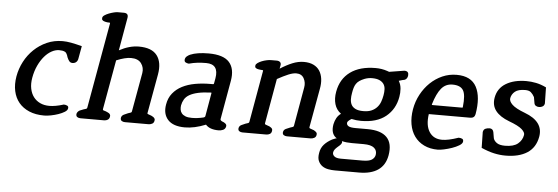

<svg xmlns="http://www.w3.org/2000/svg" viewBox="-54 -887 3654 1257"><g transform="rotate(5 1772.5 -259.0)"><path d="M252 3Q195 3 153 -15Q111 -33 85 -64.5Q59 -96 49.5 -140Q40 -184 49 -237Q58 -288 82 -334Q106 -380 143 -415.5Q180 -451 227.5 -472Q275 -493 331 -493Q356 -493 386 -487.5Q416 -482 458 -471L443 -388Q441 -374 431.5 -365Q422 -356 406 -356Q393 -356 385 -366Q377 -376 371 -391Q368 -403 363 -412Q359 -420 353 -424Q344 -429 334 -430.5Q324 -432 313 -432Q289 -432 264 -418.5Q239 -405 217 -379.5Q195 -354 178 -318Q161 -282 153 -237Q146 -197 152.5 -165Q159 -133 176 -110.5Q193 -88 219.5 -75.5Q246 -63 280 -63Q299 -63 322 -67Q345 -71 374 -80Q386 -80 396.5 -75Q407 -70 404 -56Q402 -44 385 -33.5Q368 -23 345 -15Q322 -7 296.5 -2Q271 3 252 3Z M938 0H782Q770 0 761 -6Q752 -12 754 -27Q757 -41 771 -48Q785 -55 798 -60Q806 -63 813.5 -65Q821 -67 822 -73L868 -330Q874 -366 853.5 -394Q833 -422 786 -422Q748 -422 690 -398L632 -73Q631 -66 637.5 -64Q644 -62 651 -60Q656 -58 661.5 -55.5Q667 -53 672 -50Q677 -47 680.5 -41Q684 -35 682 -27Q680 -13 669.5 -6.5Q659 0 646 0H490Q478 0 469 -6Q460 -12 462 -27Q464 -35 469.5 -41Q475 -47 481 -50Q491 -55 506 -60Q514 -63 521 -64.5Q528 -66 529 -73L629 -635Q630 -641 623.5 -640.5Q617 -640 611 -641Q605 -642 599.5 -643Q594 -644 589 -646Q583 -648 578 -653Q573 -658 575 -668Q576 -677 588 -685Q600 -693 615.5 -699Q631 -705 647 -709Q663 -713 674 -713H713Q745 -713 740 -682L702 -465Q769 -501 831 -501Q916 -501 950.5 -455.5Q985 -410 971 -330L925 -74Q923 -67 930 -65Q937 -63 944 -60Q949 -58 954 -56Q959 -54 964 -50Q969 -47 973 -41Q977 -35 975 -27Q973 -12 961.5 -6Q950 0 938 0Z M1398 0Q1339 0 1313 -30Q1239 0 1176 0Q1099 0 1064.5 -38Q1030 -76 1041 -139Q1048 -182 1072.5 -212.5Q1097 -243 1134 -262Q1171 -281 1218.5 -289.5Q1266 -298 1319 -298H1335Q1339 -298 1340 -299Q1341 -300 1342 -305L1348 -338Q1364 -432 1279 -432Q1250 -432 1222.5 -429Q1195 -426 1166 -418Q1153 -419 1144 -424.5Q1135 -430 1137 -444Q1139 -456 1148.5 -464Q1158 -472 1169 -477Q1214 -496 1290 -496Q1387 -496 1425.5 -453Q1464 -410 1450 -330L1405 -76Q1402 -66 1419 -59Q1429 -56 1436 -50Q1441 -47 1444 -41.5Q1447 -36 1445 -28Q1441 -12 1427 -6Q1413 0 1398 0ZM1330 -236Q1331 -241 1330 -241.5Q1329 -242 1325 -242Q1276 -240 1242.5 -232.5Q1209 -225 1187 -212.5Q1165 -200 1154 -181.5Q1143 -163 1139 -141Q1137 -127 1139 -113.5Q1141 -100 1149.5 -89.5Q1158 -79 1174 -72.5Q1190 -66 1216 -66Q1253 -66 1291 -75Q1303 -78 1304 -86Z M2003 0H1847Q1835 0 1826 -6Q1817 -12 1819 -26Q1822 -41 1836 -47.5Q1850 -54 1863 -59Q1871 -62 1878.5 -64Q1886 -66 1887 -72L1932 -328Q1938 -361 1923 -388.5Q1908 -416 1873 -416Q1851 -416 1821 -403.5Q1791 -391 1749 -368L1697 -73Q1696 -66 1702.5 -64Q1709 -62 1716 -59Q1728 -56 1737 -49Q1742 -46 1745.5 -40.5Q1749 -35 1747 -26Q1745 -12 1734.5 -6Q1724 0 1711 0H1555Q1543 0 1534 -6Q1525 -12 1527 -26Q1530 -41 1544 -47.5Q1558 -54 1570 -59Q1578 -62 1585.5 -64Q1593 -66 1594 -72L1654 -412Q1656 -418 1649.5 -418Q1643 -418 1637 -419Q1631 -420 1625.5 -420.5Q1620 -421 1615 -423Q1609 -425 1604 -429.5Q1599 -434 1601 -444Q1602 -453 1613.5 -461Q1625 -469 1640 -475Q1655 -481 1671.5 -484.5Q1688 -488 1700 -488H1738Q1752 -488 1760 -480.5Q1768 -473 1765 -458L1761 -437Q1803 -464 1841 -479.5Q1879 -495 1916 -495Q1953 -495 1979 -482.5Q2005 -470 2019.5 -447.5Q2034 -425 2038 -394.5Q2042 -364 2035 -328L1989 -73Q1988 -66 1995 -64Q2002 -62 2009 -59Q2021 -56 2029 -49Q2034 -46 2038 -40.5Q2042 -35 2040 -26Q2038 -12 2026.5 -6Q2015 0 2003 0Z M2339 195H2178Q2158 195 2135.5 191Q2113 187 2096 175Q2079 163 2070 142.5Q2061 122 2067 89Q2072 57 2092 34.5Q2112 12 2144 -5Q2169 -17 2181 -16Q2194 -16 2203 -8Q2212 0 2210 11Q2208 19 2197 29Q2193 32 2189.5 35.5Q2186 39 2181 43Q2172 51 2166 59Q2160 67 2158 77Q2155 92 2168 103.5Q2181 115 2211 115H2353Q2396 115 2414.5 103Q2433 91 2437 71Q2442 42 2421.5 24.5Q2401 7 2352 7H2274Q2202 7 2167.5 -19.5Q2133 -46 2144 -106Q2149 -129 2159 -147Q2169 -165 2187 -178Q2156 -201 2145.5 -237.5Q2135 -274 2143 -319Q2158 -404 2221 -450Q2284 -496 2388 -496Q2427 -496 2463 -484L2477 -479L2576 -495Q2593 -495 2599 -486.5Q2605 -478 2603 -464Q2598 -435 2569 -433L2545 -426Q2559 -403 2561 -375Q2563 -347 2558 -321Q2544 -240 2484.5 -191.5Q2425 -143 2321 -143Q2291 -143 2259 -150L2251 -145Q2248 -143 2243.5 -139.5Q2239 -136 2237 -133Q2233 -129 2232 -124Q2230 -110 2242.5 -101.5Q2255 -93 2291 -93H2369Q2457 -93 2496 -53Q2535 -13 2521 67Q2509 132 2462.5 163.5Q2416 195 2339 195ZM2369 -428Q2345 -428 2321 -419Q2301 -411 2288 -402Q2275 -393 2267 -381Q2259 -369 2254.5 -353.5Q2250 -338 2247 -319Q2243 -298 2243.5 -278Q2244 -258 2252 -242.5Q2260 -227 2279 -217.5Q2298 -208 2331 -208Q2363 -208 2384.5 -217.5Q2406 -227 2420.5 -243Q2435 -259 2442.5 -279.5Q2450 -300 2454 -323Q2458 -345 2457 -364Q2456 -383 2446.5 -397Q2437 -411 2418.5 -419.5Q2400 -428 2369 -428Z M3032 -226H2760Q2749 -152 2776.5 -109Q2804 -66 2861 -66Q2881 -66 2907 -71.5Q2933 -77 2968 -89Q2981 -89 2991 -84.5Q3001 -80 2999 -65Q2997 -52 2977 -40Q2957 -28 2931 -19Q2905 -10 2879 -4.5Q2853 1 2839 1Q2787 1 2748 -18Q2709 -37 2685 -70.5Q2661 -104 2653 -149.5Q2645 -195 2654 -249Q2663 -301 2687.5 -346.5Q2712 -392 2747 -425.5Q2782 -459 2826 -478.5Q2870 -498 2920 -498Q3015 -498 3050 -432Q3085 -366 3065 -252Q3060 -226 3032 -226ZM2898 -432Q2853 -432 2824.5 -397.5Q2796 -363 2775 -293Q2774 -288 2775 -287.5Q2776 -287 2781 -287H2971Q2976 -287 2977 -287.5Q2978 -288 2978 -293Q2987 -372 2968.5 -402Q2950 -432 2898 -432Z M3283 1Q3246 1 3207.5 -7.5Q3169 -16 3124 -36L3122 -140Q3125 -157 3137.5 -162.5Q3150 -168 3164 -168Q3186 -168 3191 -146L3198 -105Q3203 -88 3221 -75.5Q3239 -63 3275 -63Q3331 -63 3359 -86Q3387 -109 3393 -144Q3396 -161 3373 -181.5Q3350 -202 3288 -225Q3227 -248 3199 -284Q3171 -320 3180 -371Q3191 -433 3244 -465Q3297 -497 3378 -497Q3409 -497 3441.5 -490.5Q3474 -484 3509 -467L3511 -362Q3509 -348 3498.5 -341.5Q3488 -335 3475 -335Q3463 -335 3454 -340.5Q3445 -346 3443 -357L3436 -397Q3425 -417 3412.5 -427.5Q3400 -438 3375 -438Q3330 -438 3308.5 -420.5Q3287 -403 3282 -377Q3278 -357 3301 -334.5Q3324 -312 3385 -289Q3511 -242 3493 -141Q3480 -69 3425.5 -34Q3371 1 3283 1Z"/></g></svg>

Font: Jura
Style: Bold Italic
Weight: 700
Designer: Ed Merritt
Foundry: Ten by Twenty
Version: Version 1.007